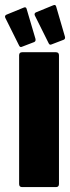

<svg xmlns="http://www.w3.org/2000/svg" viewBox="-57 -763 285 783"><path d="M33.5 0Q21 0 21 -12.5V-537.5Q21 -550 33.5 -550H171Q183.5 -550 183.5 -537.5V-12.5Q183.5 0 171 0ZM153.5 -582Q145.5 -578 141.5 -586.5L85 -700Q81.5 -708.5 89.5 -712.5L159 -741Q169.5 -746 172 -736.5L207.5 -614.5Q210.5 -604.5 203 -601ZM33 -572.5Q25 -568.5 21 -577L-35.5 -690.5Q-39 -699 -31 -703L38.5 -731.5Q49 -736.5 51.5 -727L87.5 -605Q90 -595 82.5 -591.5Z"/></svg>

Font: Jaro 24pt
Style: Regular
Weight: 400
Designer: Agyei Archer, Celine Hurka, Mirko Velimirović
Version: Version 1.000